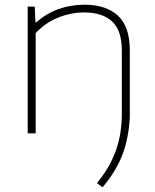

<svg xmlns="http://www.w3.org/2000/svg" viewBox="-20 -568 662 818"><path d="M393 212Q447.5 146 473.2 74.8Q499 3.5 499 -83V-353Q499 -439 457.2 -477Q415.5 -515 339 -515Q282 -515 227.5 -493Q173 -471 132 -427V0H98V-540H128L131 -473H135Q176 -510 228.5 -529Q281 -548 340 -548Q431.5 -548 482.2 -501.5Q533 -455 533 -354V-65Q527.5 23 501.5 91.5Q475.5 160 417 230Z"/></svg>

Font: Encode Sans Expanded Thin
Style: Regular
Weight: 250
Width: 7
Designer: Multiple Designers
Foundry: Impallari Type
Version: Version 2.000